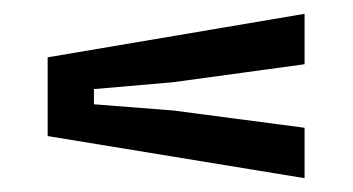

<svg xmlns="http://www.w3.org/2000/svg" viewBox="-20 -523 511 278"><path d="M421 -265V-338L231 -363L116 -372V-394L231 -404L421 -430V-503L49 -440V-326Z"/></svg>

Font: Big Shoulders Display SemiBold
Style: Regular
Weight: 600
Designer: Patric King
Foundry: XO Type Co
Version: Version 1.000; ttfautohint (v1.8.2)